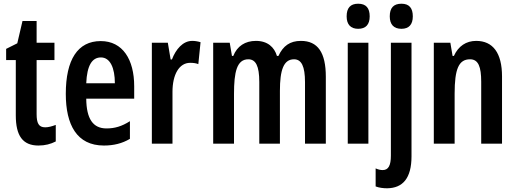

<svg xmlns="http://www.w3.org/2000/svg" viewBox="-20 -773 2779 1033"><path d="M223 -88C188 -88 177 -111 177 -159V-450H273V-543H177V-660H101L73 -540L13 -510V-450H65V-152C65 -43 102 10 187 10C223 10 253 2 280 -12V-101C259 -93 240 -88 223 -88Z M522 -552C398 -552 334 -452 334 -268C334 -102 393 10 539 10C591 10 637 -1 679 -26V-121C635 -93 597 -82 553 -82C480 -82 445 -134 444 -242H702V-309C702 -453 640 -552 522 -552ZM523 -464C573 -464 598 -407 598 -325H444C448 -422 476 -464 523 -464Z M1014 -553C964 -553 926 -508 905 -453H898L883 -543H797V0H908V-279C908 -372 944 -435 1003 -435C1020 -435 1035 -433 1047 -428L1059 -546C1042 -551 1028 -553 1014 -553Z M1599 -553C1540 -553 1503 -526 1478 -472H1470C1456 -519 1420 -553 1357 -553C1299 -553 1256 -525 1235 -472H1228L1216 -543H1127V0H1239V-268C1239 -385 1254 -454 1316 -454C1356 -454 1375 -418 1375 -332V0H1486V-284C1486 -397 1506 -454 1562 -454C1602 -454 1621 -416 1621 -331V0H1733V-360C1733 -490 1690 -553 1599 -553Z M1907 -753C1865 -753 1845 -730 1845 -685C1845 -641 1867 -618 1907 -618C1948 -618 1969 -641 1969 -685C1969 -729 1950 -753 1907 -753ZM1962 -543H1851V0H1962Z M2077 -685C2077 -641 2099 -618 2140 -618C2180 -618 2201 -641 2201 -685C2201 -729 2182 -753 2140 -753C2097 -753 2077 -730 2077 -685ZM2063 240C2147 239 2194 186 2194 68V-543H2083V64C2083 117 2070 142 2039 142C2027 142 2014 139 2001 133V230C2019 237 2041 240 2063 240Z M2542 -553C2488 -553 2446 -525 2422 -472H2415L2403 -543H2314V0H2426V-269C2426 -402 2448 -454 2509 -454C2554 -454 2569 -413 2569 -333V0H2681V-362C2681 -488 2632 -553 2542 -553Z"/></svg>

Font: Noto Sans Lao Looped ExtraCondensed SemiBold
Style: Regular
Weight: 600
Width: 2
Designer: Mark Frömberg, Ben Mitchell
Foundry: The Fontpad Ltd
Version: Version 1.002